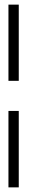

<svg xmlns="http://www.w3.org/2000/svg" viewBox="-20 -731 124 829"><path d="M16.5 78H61V-252H16.5ZM16.5 -382H61V-711H16.5Z"/></svg>

Font: Anybody ExtraCondensed Light
Style: Regular
Weight: 300
Width: 2
Version: Version 1.113;gftools[0.9.25]